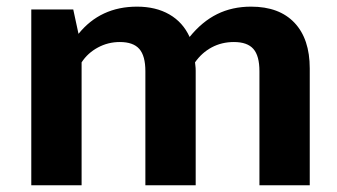

<svg xmlns="http://www.w3.org/2000/svg" viewBox="-20 -552 1005 572"><path d="M388.2 -532.2Q444.3 -532.2 484.6 -509Q524.9 -485.8 544.9 -441.9Q582 -487.8 627 -510Q671.9 -532.2 728 -532.2Q812 -532.2 857.4 -484.1Q902.8 -436 902.8 -348.1V0H752.9V-339.8Q752.9 -385.7 734.9 -406.2Q716.8 -426.8 676.8 -426.8Q640.6 -426.8 610.8 -410.9Q581.1 -395 561 -366.2Q561 -364.3 562 -357.2Q563 -350.1 563 -340.8V0H413.1V-339.8Q413.1 -385.7 395 -406.2Q377 -426.8 336.9 -426.8Q301.8 -426.8 271.5 -410.4Q241.2 -394 223.1 -366.2V0H73.2V-523.9H198.2L213.9 -451.2Q279.3 -532.2 388.2 -532.2Z"/></svg>

Font: Sarala
Style: Bold
Weight: 700
Designer: Andres Torresi
Foundry: Huerta Tipografica
Version: Version 1.004;PS 001.003;hotconv 1.0.70;makeotf.lib2.5.58329